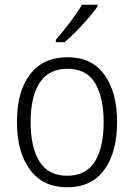

<svg xmlns="http://www.w3.org/2000/svg" viewBox="-20 -785 569 815"><path d="M477 -267Q477 -139 423 -64.5Q369 10 264 10Q163 10 107.5 -64.5Q52 -139 52 -267Q52 -398 108 -470Q164 -542 267 -542Q370 -542 423.5 -467.5Q477 -393 477 -267ZM110 -267Q110 -160 147.5 -99.5Q185 -39 265 -39Q345 -39 382.5 -99Q420 -159 420 -267Q420 -370 384 -431.5Q348 -493 266 -493Q187 -493 148.5 -434Q110 -375 110 -267ZM394 -757Q379 -736 355 -708Q331 -680 304 -652.5Q277 -625 254 -606H217V-616Q246 -649 277 -690Q308 -731 328 -765H394Z"/></svg>

Font: Noto Sans Arabic SemCond Light
Style: Regular
Weight: 300
Width: 4
Designer: Monotype Design Team, Nadine Chahine, Nizar Qandah and Khaled Hosny
Foundry: Monotype Imaging Inc.
Version: Version 2.012; ttfautohint (v1.8.4.7-5d5b)